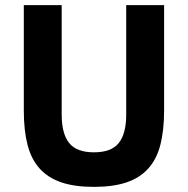

<svg xmlns="http://www.w3.org/2000/svg" viewBox="-20 -718 734 750"><path d="M221 -698V-270Q221 -196 250 -159.5Q279 -123 347 -123Q415 -123 444 -159.5Q473 -196 473 -270V-698H621V-286Q621 -209 606.5 -152.5Q592 -96 559 -59.5Q526 -23 474 -5.5Q422 12 347 12Q272 12 220 -5.5Q168 -23 135 -59.5Q102 -96 87.5 -152.5Q73 -209 73 -286V-698Z"/></svg>

Font: IBM Plex Thai
Style: Bold
Weight: 700
Designer: Mike Abbink, Paul van der Laan, Pieter van Rosmalen, Ben Mitchell, Mark Frömberg
Foundry: Bold Monday
Version: Version 1.0